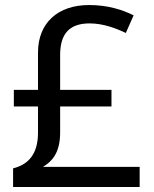

<svg xmlns="http://www.w3.org/2000/svg" viewBox="-20 -743 612 763"><path d="M334 -723C211 -723 131 -653 131 -534V-386H35V-320H131V-215C131 -127 89 -88 32 -74V0H535V-80H151C186 -101 219 -135 219 -216V-320H423V-386H219V-525C219 -613 260 -650 336 -650C390 -650 440 -631 480 -612L511 -682C465 -705 407 -723 334 -723Z"/></svg>

Font: Noto Sans Brahmi
Style: Regular
Weight: 400
Designer: Monotype Design Team
Foundry: Monotype Imaging Inc.
Version: Version 2.004